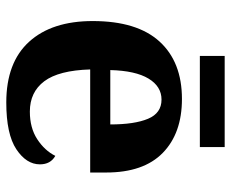

<svg xmlns="http://www.w3.org/2000/svg" viewBox="-82 -643 735 611"><g transform="rotate(90 285.5 -337.5)"><path d="M306 10Q179 10 113 -62.5Q47 -135 47 -265Q47 -406 112 -477.5Q177 -549 295 -549Q404 -549 466.5 -488Q529 -427 529 -308V-257H201Q204 -157 238.5 -111Q273 -65 335 -65Q387 -65 423 -88.5Q459 -112 476 -146Q503 -131 503 -97Q503 -54 455 -22Q407 10 306 10ZM376 -321Q376 -398 358 -441Q340 -484 297 -484Q255 -484 230 -442.5Q205 -401 203 -321ZM158 -606V-685H448V-606Z"/></g></svg>

Font: Noto Serif Toto
Style: Bold
Weight: 700
Designer: Monotype Design Team
Foundry: Monotype Imaging Inc.
Version: Version 2.001; ttfautohint (v1.8.4.7-5d5b)